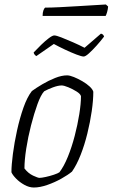

<svg xmlns="http://www.w3.org/2000/svg" viewBox="-20 -836 502 856"><path d="M131 0Q110 0 88.5 -12Q67 -24 51.5 -40Q36 -56 31 -68Q31 -100 37.5 -150Q44 -200 56 -254.5Q68 -309 84.5 -356Q101 -403 122 -430Q141 -444 169 -460.5Q197 -477 226 -488.5Q255 -500 279 -500Q291 -500 309.5 -492.5Q328 -485 347 -474Q366 -463 379.5 -450.5Q393 -438 396 -427Q396 -389 389 -340.5Q382 -292 369.5 -241Q357 -190 339.5 -145.5Q322 -101 301 -71Q283 -56 253.5 -39.5Q224 -23 191 -11.5Q158 0 131 0ZM156 -43Q165 -43 183.5 -47Q202 -51 220 -57Q238 -63 245 -68Q265 -94 282.5 -137Q300 -180 313 -230Q326 -280 333.5 -327Q341 -374 341 -407Q339 -417 321.5 -428Q304 -439 284.5 -447Q265 -455 255 -455Q239 -455 216 -446.5Q193 -438 177 -429Q162 -413 147 -371.5Q132 -330 118.5 -277.5Q105 -225 97 -173.5Q89 -122 89 -85Q106 -63 127.5 -53Q149 -43 156 -43ZM353 -584Q344 -584 320.5 -593Q297 -602 269.5 -615Q242 -628 220 -640L142 -586Q132 -592 130 -602Q146 -619 164 -636.5Q182 -654 198 -666Q214 -678 222 -678Q231 -678 254 -669Q277 -660 305.5 -647.5Q334 -635 357 -623L430 -686Q436 -685 439.5 -681Q443 -677 444 -673Q429 -653 410.5 -632.5Q392 -612 376.5 -598Q361 -584 353 -584ZM170 -765Q170 -780 173.5 -789.5Q177 -799 181 -802Q208 -802 247 -804Q286 -806 327 -808.5Q368 -811 401.5 -813Q435 -815 452 -816L462 -807Q461 -794 457.5 -782Q454 -770 451 -765Z"/></svg>

Font: Texturina 72pt 72pt Thin
Style: Italic
Weight: 100
Italic angle: -11°
Designer: Guillermo Torres Carreño
Foundry: Omnibus-Type
Version: Version 1.002; ttfautohint (v1.8.3)